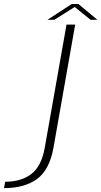

<svg xmlns="http://www.w3.org/2000/svg" viewBox="-192 -715 509 964"><path d="M-172 229.5Q-69 229.5 -6.2 183.8Q56.5 138 76.5 26.5L185.5 -591.5H142L32.5 27.5Q16 120 -34.8 158.8Q-85.5 197.5 -166 197.5ZM46 -615.5H81L183 -680L263 -615.5H297L201.5 -695H168.5Z"/></svg>

Font: Anybody SemiExpanded ExtraLight
Style: Italic
Weight: 250
Width: 6
Italic angle: -10°
Version: Version 1.113;gftools[0.9.25]